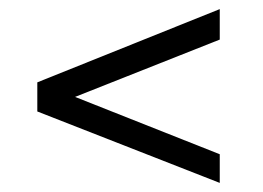

<svg xmlns="http://www.w3.org/2000/svg" viewBox="-20 -560 578 422"><path d="M463 -221 145 -347 463 -473V-540L62 -379V-315L463 -158Z"/></svg>

Font: United Sans ExtraLight
Style: Regular
Weight: 200
Designer: Pablo Impallari, Rodrigo Fuenzalida (Modified by Dan O. Williams)
Version: Version 1.000;PS 001.000;hotconv 1.0.88;makeotf.lib2.5.64775